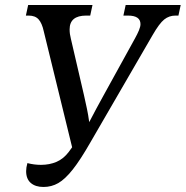

<svg xmlns="http://www.w3.org/2000/svg" viewBox="-20 -734 739 764"><path d="M153 10Q121 10 102.5 -6Q84 -22 84 -53Q84 -67 89 -85Q116 -78 143 -78Q177 -78 205 -90Q233 -102 254 -130L267 -148L154 -610Q147 -642 133.5 -657Q120 -672 94 -672H83L92 -714H348L339 -672H323Q257 -672 257 -617Q257 -599 262 -580L314 -356Q321 -324 326 -301Q331 -278 335 -248Q351 -278 363.5 -302Q376 -326 393 -356L517 -581Q527 -599 533 -613.5Q539 -628 539 -638Q539 -672 489 -672H471L480 -714H699L690 -672H678Q653 -672 633.5 -656.5Q614 -641 587 -594L340 -168Q300 -98 269.5 -59.5Q239 -21 212 -5.5Q185 10 153 10Z"/></svg>

Font: Noto Serif SemiCondensed
Style: Italic
Weight: 400
Width: 4
Italic angle: -12°
Designer: Monotype Design Team
Foundry: Monotype Imaging Inc.
Version: Version 2.013